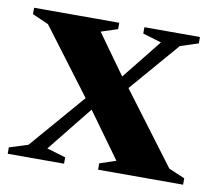

<svg xmlns="http://www.w3.org/2000/svg" viewBox="-59 -527 670 594"><g transform="rotate(10 276.0 -229.5)"><path d="M501 -41.5 551.5 -20V0H284.5V-20L335.5 -37L228.5 -185L220 -195.5L53.5 -416.5L2.5 -439V-459H270V-439L218 -422L316 -285.5L326 -274.5ZM262.5 -217 118.5 -37.5 177.5 -20V0H0.5V-20L59 -38.5L237.5 -245.5L273.5 -254L407.5 -421.5L349 -439V-459H523.5V-439L467 -420.5L299 -225.5Z"/></g></svg>

Font: Newsreader 36pt
Style: Bold
Weight: 700
Designer: Hugues Gentile
Foundry: Production Type
Version: Version 1.003